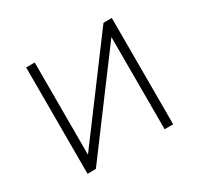

<svg xmlns="http://www.w3.org/2000/svg" viewBox="-110 -620 787 757"><g transform="rotate(-30 283.0 -242.0)"><path d="M88 0V-484H127V-32H103L440 -484H478V0H439V-452H463L126 0Z"/></g></svg>

Font: Nunito Sans 12pt ExtraLight
Style: Regular
Weight: 200
Designer: Vernon Adams
Foundry: Vernon Adams
Version: Version 3.101;gftools[0.9.27]